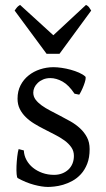

<svg xmlns="http://www.w3.org/2000/svg" viewBox="-20 -740 426 775"><path d="M341.8 -138.2Q341.8 -103.5 332 -78.9Q322.3 -54.2 306.6 -37.1Q291 -20 272 -9.8Q252.9 0.5 234.4 5.9Q215.8 11.2 199.5 12.9Q183.1 14.6 173.8 14.6Q150.4 14.6 117.4 5.9Q84.5 -2.9 51.8 -21Q48.3 -22.5 47.1 -36.9Q45.9 -51.3 46.6 -70.1Q47.4 -88.9 49.6 -107.9Q51.8 -127 55.2 -138.2L76.2 -132.8Q77.1 -112.3 86.9 -94.2Q96.7 -76.2 113 -63Q129.4 -49.8 151.1 -42Q172.9 -34.2 198.2 -34.2Q215.8 -34.2 230.5 -39.8Q245.1 -45.4 255.9 -55.4Q266.6 -65.4 272.5 -79.6Q278.3 -93.8 278.3 -110.8Q278.3 -130.4 267.8 -145.5Q257.3 -160.6 240.2 -173.1Q223.1 -185.5 201.4 -196.5Q179.7 -207.5 157.2 -219.2Q136.7 -229.5 117.7 -241.2Q98.6 -252.9 83.7 -267.6Q68.8 -282.2 59.8 -300.3Q50.8 -318.4 50.8 -341.8Q50.8 -372.1 63 -395.8Q75.2 -419.4 95.5 -435.5Q115.7 -451.7 141.8 -460.2Q168 -468.8 195.8 -468.8Q210.9 -468.8 229.2 -466.1Q247.6 -463.4 265.4 -458.5Q283.2 -453.6 298.8 -446.8Q314.5 -439.9 324.2 -431.2Q327.1 -428.2 325 -418Q322.8 -407.7 318.1 -395.5Q313.5 -383.3 308.1 -372.6Q302.7 -361.8 299.8 -357.9L280.8 -361.8Q257.3 -397 232.2 -410.9Q207 -424.8 183.1 -424.8Q167 -424.8 154.3 -419.4Q141.6 -414.1 132.6 -405.5Q123.5 -397 118.9 -386.7Q114.3 -376.5 114.3 -366.2Q114.3 -350.6 123.5 -338.1Q132.8 -325.7 147.9 -314.7Q163.1 -303.7 182.4 -293.7Q201.7 -283.7 222.2 -272.9Q243.2 -262.2 264.6 -250Q286.1 -237.8 303.2 -221.9Q320.3 -206.1 331.1 -185.8Q341.8 -165.5 341.8 -138.2ZM220.2 -522.9H168L39.1 -697.3Q42.5 -702.1 44.9 -705.6Q47.4 -709 49.6 -711.4Q51.8 -713.9 54.4 -715.8Q57.1 -717.8 61 -720.2L195.3 -597.7L327.1 -720.2Q335.4 -715.8 338.9 -711.4Q342.3 -707 348.1 -697.3Z"/></svg>

Font: Noto Serif Devanagari
Style: Regular
Weight: 400
Designer: Monotype Design Team
Foundry: Monotype Imaging Inc.
Version: Version 1.01